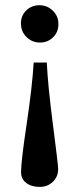

<svg xmlns="http://www.w3.org/2000/svg" viewBox="-20 -465 301 743"><path d="M134.8 -300.3Q104.5 -300.3 82.8 -321.5Q61 -342.8 61 -374.5Q61 -404.8 81.8 -424.8Q102.5 -444.8 132.3 -444.8Q162.6 -444.8 184.3 -423.8Q206.1 -402.8 206.1 -372.1Q206.1 -340.8 185.3 -320.6Q164.6 -300.3 134.8 -300.3ZM134.3 258.3Q101.1 258.3 81.3 242.9Q61.5 227.5 61.5 201.2Q61.5 159.2 83 16.1Q104.5 -127.4 110.4 -223.1H161.1Q165 -136.7 184.1 11.2Q205.1 173.8 205.1 189Q205.1 218.8 184.6 238.5Q164.1 258.3 134.3 258.3Z"/></svg>

Font: Elstob 18pt SemiBold
Style: Regular
Weight: 600
Designer: Peter S. Baker
Version: Version 1.015